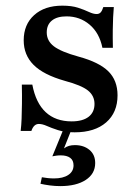

<svg xmlns="http://www.w3.org/2000/svg" viewBox="-20 -447 484 665"><path d="M238.7 11.3Q204 11.3 180.6 3.6Q157.3 -4 141.9 -10.9Q126.6 -17.7 114.5 -17.7Q96.8 -17.7 88.7 6.5H51.6Q54 -13.7 54.8 -35.9Q55.6 -58.1 56 -87.1Q56.5 -116.1 55.6 -154H91.9Q104 -90.3 138.3 -58.5Q172.6 -26.6 228.2 -26.6Q266.1 -26.6 286.7 -42.3Q307.3 -58.1 307.3 -87.1Q307.3 -115.3 284.7 -133.5Q262.1 -151.6 204.8 -166.9Q130.6 -187.9 96.4 -222.2Q62.1 -256.5 62.1 -307.3Q62.1 -362.1 98.4 -394.8Q134.7 -427.4 196 -427.4Q228.2 -427.4 250.4 -420.2Q272.6 -412.9 287.9 -405.6Q303.2 -398.4 314.5 -398.4Q323.4 -398.4 328.6 -404Q333.9 -409.7 337.9 -422.6H374.2Q372.6 -405.6 371.8 -387.1Q371 -368.5 370.6 -343.5Q370.2 -318.5 371 -281.5H334.7Q324.2 -333.1 290.3 -361.7Q256.5 -390.3 210.5 -390.3Q177.4 -390.3 159.7 -375.8Q141.9 -361.3 141.9 -334.7Q141.9 -305.6 166.5 -286.7Q191.1 -267.7 252.4 -250.8Q323.4 -231.5 355.2 -200Q387.1 -168.5 387.1 -116.9Q387.1 -57.3 347.6 -23Q308.1 11.3 238.7 11.3ZM188.7 197.6Q171 197.6 152.4 195.2Q133.9 192.7 120.2 189.5L125 166.9Q133.9 168.5 145.2 169.8Q156.5 171 166.9 171Q198.4 171 216.5 158.9Q234.7 146.8 234.7 125.8Q234.7 108.1 223 99.6Q211.3 91.1 190.3 91.1Q181.5 91.1 173.8 92.3Q166.1 93.5 161.3 94.4L200 0H228.2L201.6 66.9Q210.5 60.5 219.4 58.1Q228.2 55.6 239.5 55.6Q270.2 55.6 289.9 72.2Q309.7 88.7 309.7 117.7Q309.7 154.8 277 176.2Q244.4 197.6 188.7 197.6Z"/></svg>

Font: Playfair 9pt SemiBold
Style: Regular
Weight: 600
Designer: Claus Eggers Sørensen
Foundry: Claus Eggers Sørensen
Version: Version 2.001;gftools[0.9.30]